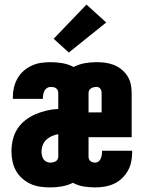

<svg xmlns="http://www.w3.org/2000/svg" viewBox="-20 -809 640 837"><path d="M200 8Q178 8 156 5Q134 2 114 -7Q94 -16 77 -31Q60 -46 49.5 -65Q39 -84 34.5 -105.5Q30 -127 30 -149Q30 -175 36 -200.5Q42 -226 56 -247.5Q70 -269 90.5 -285Q111 -301 134.5 -311Q158 -321 183 -327Q208 -333 234 -334V-404Q234 -410 231.5 -415.5Q229 -421 224 -424.5Q219 -428 213 -429Q207 -430 201 -430Q192 -430 185 -425.5Q178 -421 174 -413.5Q170 -406 168.5 -397.5Q167 -389 167 -381Q167 -380 167 -379.5Q167 -379 167 -378H36Q36 -380 36 -382.5Q36 -385 36 -387Q36 -408 41 -428.5Q46 -449 56.5 -467.5Q67 -486 83 -500Q99 -514 118.5 -523Q138 -532 159 -535Q180 -538 201 -538Q227 -538 252.5 -533.5Q278 -529 301 -517Q324 -529 349.5 -533.5Q375 -538 401 -538Q420 -538 439 -535.5Q458 -533 476 -526Q494 -519 509.5 -506.5Q525 -494 535.5 -477.5Q546 -461 550 -442Q554 -423 554 -404V-211H366V-126Q366 -120 368 -115Q370 -110 374.5 -106.5Q379 -103 384.5 -101.5Q390 -100 395 -100Q403 -100 409.5 -105Q416 -110 419 -117.5Q422 -125 423.5 -133Q425 -141 425 -149Q425 -149 425 -150Q425 -151 425 -152H556Q556 -149 556 -147Q556 -145 556 -143Q556 -122 551.5 -101.5Q547 -81 536.5 -63Q526 -45 510.5 -30.5Q495 -16 476 -7.5Q457 1 436.5 4.5Q416 8 395 8Q370 8 345 4Q320 0 298 -12Q275 -1 250 3.5Q225 8 200 8ZM423 -319V-404Q423 -409 421.5 -414Q420 -419 417 -423Q414 -427 409.5 -428.5Q405 -430 400 -430Q394 -430 388 -428.5Q382 -427 377 -424Q372 -421 369 -415.5Q366 -410 366 -404V-319ZM199 -100Q205 -100 211.5 -101.5Q218 -103 223 -106Q228 -109 231 -114.5Q234 -120 234 -126V-224Q220 -222 206.5 -216Q193 -210 182.5 -200.5Q172 -191 166.5 -177Q161 -163 161 -148Q161 -140 163 -131Q165 -122 169.5 -115Q174 -108 182.5 -104Q191 -100 199 -100ZM280 -580 214 -640 357 -789 443 -711Z"/></svg>

Font: Iosevka Curly Heavy Extended
Style: Regular
Weight: 900
Width: 7
Monospace: yes
Designer: Belleve Invis
Foundry: Belleve Invis
Version: Version 11.1.0; ttfautohint (v1.8.3)